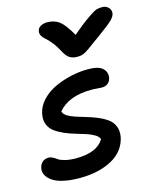

<svg xmlns="http://www.w3.org/2000/svg" viewBox="-127 -832 787 965"><g transform="rotate(-15 266.5 -349.5)"><path d="M496.1 -750Q517.6 -750 530 -737.1Q542.5 -724.1 540 -705.1Q537.6 -690.9 519.8 -673.1Q502 -655.3 439 -609.9Q423.3 -599.1 403.6 -584.5Q383.8 -569.8 375.7 -564Q367.7 -558.1 356 -551.5Q344.2 -544.9 335 -543Q325.7 -541 314 -541Q287.6 -541 272 -552Q256.3 -563 242.2 -590.8Q227.5 -618.7 210 -640.1Q192.4 -661.6 180.9 -670.9Q169.4 -680.2 163.1 -691.4Q156.7 -702.6 159.2 -715.8Q161.1 -730.5 176 -739.3Q190.9 -748 210.9 -748Q248 -748 273.9 -728.3Q299.8 -708.5 333 -649.9Q387.7 -696.3 421.4 -719.2Q455.1 -742.2 467.5 -746.1Q480 -750 496.1 -750ZM168.9 50.8Q127 50.8 94.2 44.7Q61.5 38.6 41.7 28.6Q22 18.6 9.8 5.1Q-2.4 -8.3 -6.1 -21.7Q-9.8 -35.2 -6.8 -48.8Q-2.9 -66.9 9.5 -77.9Q22 -88.9 41 -88.9Q52.7 -88.9 64 -82.8Q75.2 -76.7 85 -69.3Q94.7 -62 118.7 -55.9Q142.6 -49.8 176.8 -49.8Q283.7 -49.8 320.8 -109.9Q317.4 -123.5 299.6 -134.5Q281.7 -145.5 257.3 -153.6Q232.9 -161.6 204.1 -169.9Q175.3 -178.2 148.7 -189.7Q122.1 -201.2 101.3 -216.3Q80.6 -231.4 71 -255.4Q61.5 -279.3 67.9 -310.1Q75.2 -347.7 104 -378.4Q132.8 -409.2 173.6 -428.2Q214.4 -447.3 261.5 -457.5Q308.6 -467.8 355 -466.8Q402.8 -466.3 423.8 -446.8Q444.8 -427.2 439.9 -397.9Q436 -379.9 423.8 -369.9Q411.6 -359.9 393.1 -359.9Q385.3 -359.9 368.9 -361.3Q352.5 -362.8 336.9 -362.8Q219.7 -362.8 164.1 -296.9Q166.5 -283.2 183.6 -272.2Q200.7 -261.2 225.3 -253.2Q250 -245.1 278.8 -236.8Q307.6 -228.5 335 -217Q362.3 -205.6 383.5 -190.4Q404.8 -175.3 414.8 -150.6Q424.8 -126 418.9 -94.2Q403.3 -22.9 335 13.9Q266.6 50.8 168.9 50.8Z"/></g></svg>

Font: Shantell Sans Bouncy
Style: Italic
Weight: 500
Italic angle: -11.31°
Designer: Stephen Nixon, Anya Danilova, Shantell Martin
Foundry: Arrow Type
Version: Version 1.006;[9816181b4]